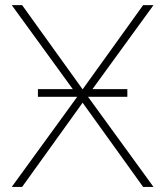

<svg xmlns="http://www.w3.org/2000/svg" viewBox="-20 -739 653 759"><path d="M293.9 -368.2 545.9 -718.8H586.9L319.3 -350.6L67.4 0H26.4ZM67.4 -718.8 319.3 -368.2 586.9 0H545.9L293.9 -350.6L26.4 -718.8ZM129.9 -386.7H483.4V-356.4H129.9Z"/></svg>

Font: Min Sans VF VF
Style: Regular
Weight: 400
Designer: Jinseong-Kim, NotoSansCJK, Nunito
Foundry: Jinseong-Kim
Version: Version 1.420;Glyphs 3.1.2 (3151)